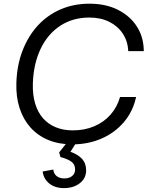

<svg xmlns="http://www.w3.org/2000/svg" viewBox="-20 -758 786 1021"><path d="M364.6 9.7Q292.9 9.7 236.6 -13.7Q180.4 -37.1 141.9 -80.3Q103.4 -123.4 84.1 -183.4Q64.7 -243.3 67 -317Q70 -411.6 100 -489.1Q130 -566.7 181.3 -622.4Q232.6 -678.1 302.4 -708.3Q372.1 -738.4 455.7 -738.4Q541.9 -738.4 606.4 -706.2Q670.9 -674 707.5 -617.6Q744.1 -561.1 744.7 -486.1H662Q659.7 -538.6 633.1 -578.9Q606.6 -619.3 560.9 -642Q515.3 -664.7 455.4 -664.7Q366.9 -664.7 300.5 -621.1Q234.1 -577.6 196.3 -498.9Q158.4 -420.3 154.7 -314.7Q153 -253.9 166.9 -207.4Q180.7 -160.9 208.8 -129.1Q236.9 -97.4 276.6 -81.2Q316.3 -65 365.3 -64.7Q429.3 -64.4 480.9 -86.4Q532.6 -108.3 567.9 -148.5Q603.3 -188.7 618.3 -242.1H703.7Q686.9 -164.7 638.4 -108.1Q589.9 -51.4 519.3 -20.9Q448.7 9.7 364.6 9.7ZM320 242.3Q273.1 242.3 242.6 218.2Q212.1 194.1 206.9 154L263.6 143.6Q265.4 165.7 281.2 178.3Q297 190.9 322.7 190.9Q348 190.9 363.7 177.9Q379.4 164.9 379.4 142.7Q379.4 116.6 360.1 102.1Q340.9 87.7 301.4 77.1L294.6 52.4L347.4 -14.4L392.3 -10.3L354.7 49.1Q394 62.9 416 86.6Q438 110.4 438 147.9Q438 190.1 404.5 216.2Q371 242.3 320 242.3Z"/></svg>

Font: Mona Sans
Style: Italic
Weight: 200
Italic angle: -11.6951°
Designer: Deni Anggara
Foundry: GitHub
Version: Version 2.000